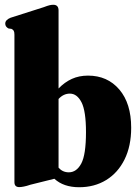

<svg xmlns="http://www.w3.org/2000/svg" viewBox="-20 -775 586 805"><path d="M225.5 -731V-404Q251 -430.5 281.2 -444.2Q311.5 -458 349 -458Q430.5 -458 480.2 -399.8Q530 -341.5 530 -239.5Q530 -162.5 502.2 -106.5Q474.5 -50.5 425.2 -20.2Q376 10 312 10Q246.5 10 208 -25.5L107.5 -0.5Q91.5 5 79.8 7.2Q68 9.5 61 9.5Q40.5 9.5 40.5 -11V-629.5Q40.5 -641 37.5 -646Q34.5 -651 28 -654L16 -655.5Q2 -662.5 2 -676Q2 -691.5 24 -700.5L163.5 -745Q179 -751 187.5 -753Q196 -755 203.5 -755Q225.5 -755 225.5 -731ZM273 -382.5Q246 -382.5 225.5 -360V-72Q242.5 -52.5 268.5 -52.5Q301 -52.5 320.8 -89.5Q340.5 -126.5 340.5 -221Q340.5 -309.5 321.8 -346Q303 -382.5 273 -382.5Z"/></svg>

Font: Fraunces 144pt S050 Black
Style: Regular
Weight: 900
Version: Version 1.000; ttfautohint (v1.8.3)